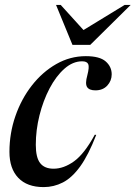

<svg xmlns="http://www.w3.org/2000/svg" viewBox="-20 -752 553 783"><path d="M315 -502Q277 -502 242.8 -471.8Q208.5 -441.5 182.2 -391.5Q156 -341.5 141 -281.5Q126 -221.5 126 -161.5Q126 -109.5 143.8 -86.8Q161.5 -64 198.5 -64Q240 -64 282 -94.2Q324 -124.5 366.5 -202.5L372.5 -202Q340.5 -119.5 307 -73.2Q273.5 -27 236.5 -8Q199.5 11 158 11Q90.5 11 54.5 -26.8Q18.5 -64.5 18.5 -132.5Q18.5 -208.5 42.8 -278.5Q67 -348.5 110 -403.5Q153 -458.5 209.5 -490.8Q266 -523 330 -523Q386.5 -523 411 -501.5Q435.5 -480 435.5 -449Q435.5 -422.5 417.5 -403Q399.5 -383.5 369 -383.5Q344 -383.5 335.2 -397Q326.5 -410.5 336 -444.5Q345 -479 339.8 -490.5Q334.5 -502 315 -502ZM513 -732 348 -569H275.5L208.5 -732H227.5L320.5 -629.5L488.5 -732Z"/></svg>

Font: Newsreader Display Medium
Style: Italic
Weight: 500
Italic angle: -17°
Designer: Hugues Gentile
Foundry: Production Type
Version: Version 1.001